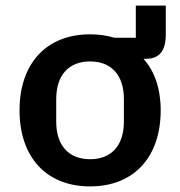

<svg xmlns="http://www.w3.org/2000/svg" viewBox="-20 -650 640 682"><path d="M462.4 -630V-516H385.7C359.7 -524.1 330.6 -528.1 300.1 -528.1C144.2 -528.1 49.4 -424 49.4 -258.2C49.4 -92 144.2 12.1 300.1 12.1C455.6 12.1 550.8 -92 550.8 -258.2C550.8 -335.9 528.8 -397.4 489.7 -441.1H498.2C547.6 -441.1 568.9 -471.2 568.9 -528.1V-630ZM179.7 -218.4V-297.6C179.7 -385.3 226.2 -431.8 300.1 -431.8C373.6 -431.8 420.1 -385.3 420.1 -297.6V-218.4C420.1 -130.7 373.6 -84.5 300.1 -84.5C226.2 -84.5 179.7 -130.7 179.7 -218.4Z"/></svg>

Font: Margiela Mono SemiBold
Style: Regular
Weight: 600
Designer: Mike Abbink, Paul van der Laan, Pieter van Rosmalen
Foundry: Bold Monday
Version: Version 2.003 2021